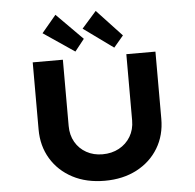

<svg xmlns="http://www.w3.org/2000/svg" viewBox="-62 -1023 1108 1091"><g transform="rotate(-5 492.0 -477.0)"><path d="M492 6Q387 6 308.5 -35.5Q230 -77 186 -150Q142 -223 142 -317V-700H314V-322Q314 -270 337 -230Q360 -190 400.5 -167.5Q441 -145 492 -145Q545 -145 586.5 -167.5Q628 -190 652 -230Q676 -270 676 -322V-700H842V-317Q842 -223 798 -150Q754 -77 675 -35.5Q596 6 492 6ZM611 -743 441 -866 524 -960 666 -808ZM389 -740 212 -860 294 -958 443 -808Z"/></g></svg>

Font: Lexend Peta
Style: Bold
Weight: 700
Designer: Bonnie Shaver-Troup, Thomas Jockin
Foundry: Lexend
Version: Version 1.007